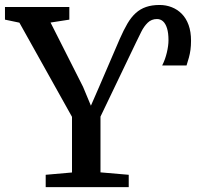

<svg xmlns="http://www.w3.org/2000/svg" viewBox="-34 -772 840 792"><path d="M154.5 0V-51L263 -60.5V-290L46 -678.5L-13.5 -691V-743H252V-691L174.5 -679L308.5 -414L341 -336L375 -414L460 -611.5Q476 -648 491.5 -674.5Q507 -701 525.8 -718Q544.5 -735 568.5 -743.2Q592.5 -751.5 624.5 -751.5Q651 -751.5 674.5 -742.2Q698 -733 716 -714.8Q734 -696.5 744 -668.8Q754 -641 754 -604Q754 -584 751.8 -567Q749.5 -550 745.2 -534.5Q741 -519 735.5 -502H635Q647.5 -526.5 654.2 -555Q661 -583.5 661 -606Q661 -636 655 -655.2Q649 -674.5 638.5 -684Q628 -693.5 613.5 -693.5Q591 -693.5 575.5 -678.5Q560 -663.5 548.8 -641Q537.5 -618.5 526.5 -595.5L380.5 -291V-61L497 -51V0Z"/></svg>

Font: Merriweather Medium
Style: Regular
Weight: 500
Version: Version 2.100